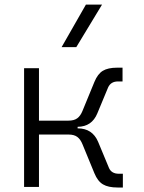

<svg xmlns="http://www.w3.org/2000/svg" viewBox="-20 -815 626 837"><path d="M85 0V-517.6H149.9V-289.1H278.8Q303.2 -289.1 317.1 -299.6Q331.1 -310.1 339.8 -332L391.6 -458Q405.8 -492.7 428.2 -506.3Q450.7 -520 490.7 -520H514.2V-460H494.6Q462.9 -460 451.2 -433.6L404.3 -320.8Q380.4 -262.7 318.4 -262.2V-255.4H318.8Q382.8 -255.4 407.7 -196.8L454.6 -84Q465.3 -57.6 498 -57.6H515.6V2.4H492.2Q452.1 2.4 429 -11.2Q405.8 -24.9 391.6 -59.6L339.8 -185.5Q331.1 -207.5 317.1 -218Q303.2 -228.5 278.8 -228.5H149.9V0ZM248.5 -609.4 354.5 -794.9H424.8L312.5 -609.4Z"/></svg>

Font: Cascadia Mono PL Light
Style: Regular
Weight: 300
Monospace: yes
Designer: Aaron Bell
Foundry: Saja Typeworks
Version: Version 2404.023; ttfautohint (v1.8.4)